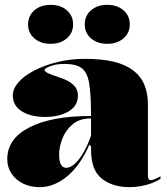

<svg xmlns="http://www.w3.org/2000/svg" viewBox="-20 -758 688 793"><path d="M331 -515Q399 -515 448 -503.5Q497 -492 529 -468Q561 -444 576 -408.5Q591 -373 591 -325V-32Q591 -25 593.5 -19.5Q596 -14 603 -14Q609 -14 619 -18Q629 -22 643 -30V-20Q629 -10 608 -2Q587 6 563 10.5Q539 15 516 15Q444 15 400 -20.5Q356 -56 356 -140Q356 -142 356 -143.5Q356 -145 356 -147.5Q356 -150 356 -154L349 -160Q331 -119 308.5 -86.5Q286 -54 259.5 -31.5Q233 -9 204 3Q175 15 144 15Q105 15 75 0Q45 -15 27.5 -41Q10 -67 10 -101Q10 -185 101.5 -232Q193 -279 356 -279Q356 -366 348.5 -412.5Q341 -459 317.5 -476.5Q294 -494 246 -494Q222 -494 203.5 -489.5Q185 -485 174.5 -479Q164 -473 164 -469Q164 -463 178 -456Q192 -449 229 -437Q302 -413 302 -364Q302 -321 263.5 -298Q225 -275 166 -275Q108 -275 70.5 -298Q33 -321 33 -364Q33 -392 57 -419Q81 -446 123 -467.5Q165 -489 218.5 -502Q272 -515 331 -515ZM356 -269Q308 -269 279 -244Q250 -219 237 -184Q224 -149 224 -119Q224 -101 227.5 -89Q231 -77 237.5 -71Q244 -65 254 -65Q264 -65 276 -72Q288 -79 301.5 -94.5Q315 -110 329 -135.5Q343 -161 356 -198ZM423 -738Q464 -738 490 -715.5Q516 -693 516 -657Q516 -622 490 -599.5Q464 -577 423 -577Q382 -577 356 -599.5Q330 -622 330 -657Q330 -693 356 -715.5Q382 -738 423 -738ZM189 -738Q230 -738 256 -715.5Q282 -693 282 -657Q282 -622 256 -599.5Q230 -577 189 -577Q148 -577 122 -599.5Q96 -622 96 -657Q96 -693 122 -715.5Q148 -738 189 -738Z"/></svg>

Font: Kalnia Thin
Style: Bold
Weight: 700
Version: Version 1.105